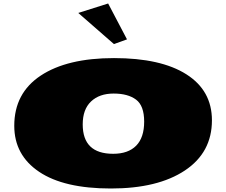

<svg xmlns="http://www.w3.org/2000/svg" viewBox="-20 -1055 1292 1097"><path d="M427.2 -981Q596.2 -1034.7 596.7 -1034.7H598.1L705.6 -830.1L630.9 -803.2ZM626.5 -176.3Q712.4 -176.3 758.1 -222.7Q803.7 -269 803.7 -360.1Q803.7 -451.2 757.3 -485.8Q710.9 -520.5 629.4 -520.5Q547.9 -520.5 500.2 -475.3Q452.6 -430.2 452.6 -344.2Q452.6 -176.3 626.5 -176.3ZM61.5 -336.4Q61.5 -522.9 212.6 -623Q363.8 -723.1 631.3 -723.1Q898.9 -723.1 1044.9 -630.4Q1190.9 -537.6 1190.9 -367.7Q1190.9 -183.6 1036.1 -80.8Q881.3 22 613.3 22Q345.2 22 203.4 -73.5Q61.5 -168.9 61.5 -336.4Z"/></svg>

Font: Seymour One
Style: Book
Weight: 400
Designer: vernon adams
Foundry: vernon adams
Version: Version 1.000; ttfautohint (v0.93) -l 8 -r 50 -G 200 -x 0 -w